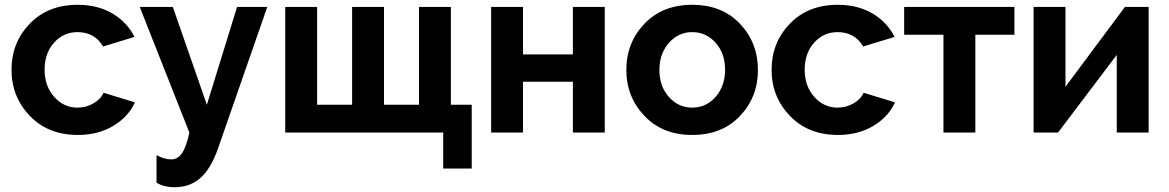

<svg xmlns="http://www.w3.org/2000/svg" viewBox="-20 -553 4875 801"><path d="M304 -533Q387 -533 448.5 -497Q510 -461 541 -399L410 -359Q375 -419 303 -419Q245 -419 205.5 -375Q166 -331 166 -262Q166 -194 206 -149Q246 -104 303 -104Q339 -104 369.5 -121.5Q400 -139 412 -166L543 -126Q515 -65 452 -27.5Q389 10 305 10Q181 10 104.5 -69.5Q28 -149 28 -262Q28 -375 104 -454Q180 -533 304 -533Z M633 209V94Q665 112 695 112Q721 112 739 86.5Q757 61 770 0L563 -524H701L843 -116L969 -524H1095L889 68Q859 152 815.5 190Q772 228 709 228Q663 228 633 209Z M1170 0V-524H1303V-116H1449V-524H1582V-116H1728V-524H1861V-116H1948V150H1829V0Z M2162 -524V-326H2370V-524H2503V0H2370V-212H2162V0H2029V-524Z M2593 -261Q2593 -375 2668.5 -454Q2744 -533 2868 -533Q2992 -533 3067 -454Q3142 -375 3142 -261Q3142 -148 3067 -69Q2992 10 2868 10Q2744 10 2668.5 -69.5Q2593 -149 2593 -261ZM2770.5 -374Q2731 -329 2731 -261Q2731 -193 2770.5 -148.5Q2810 -104 2868 -104Q2926 -104 2965.5 -149Q3005 -194 3005 -262Q3005 -330 2965.5 -374.5Q2926 -419 2868 -419Q2810 -419 2770.5 -374Z M3475 -533Q3558 -533 3619.5 -497Q3681 -461 3712 -399L3581 -359Q3546 -419 3474 -419Q3416 -419 3376.5 -375Q3337 -331 3337 -262Q3337 -194 3377 -149Q3417 -104 3474 -104Q3510 -104 3540.5 -121.5Q3571 -139 3583 -166L3714 -126Q3686 -65 3623 -27.5Q3560 10 3476 10Q3352 10 3275.5 -69.5Q3199 -149 3199 -262Q3199 -375 3275 -454Q3351 -533 3475 -533Z M4049 -408V0H3916V-408H3752V-524H4212V-408Z M4425 -524V-191L4673 -524H4772V0H4639V-324L4394 0H4292V-524Z"/></svg>

Font: Raleway
Style: Bold
Weight: 700
Designer: Matt McInerney, Pablo Impallari, Rodrigo Fuenzalida
Foundry: Matt McInerney, Pablo Impallari, Rodrigo Fuenzalida
Version: Version 3.000